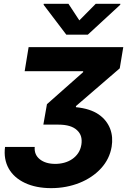

<svg xmlns="http://www.w3.org/2000/svg" viewBox="-20 -792 696 1004"><path d="M6.4 -23.8H161.6Q158 17 188.6 41.2Q218.8 65 269.2 65Q293.3 65 316.1 58.8Q338.8 52.6 357.2 40.1Q375.7 27.7 388.5 8.9Q401.3 -9.9 405.5 -35.5Q409.1 -58.2 404.1 -77.1Q399.1 -95.9 383.2 -110.8Q352.6 -140.3 285.5 -140.3H206.7L225.5 -247.2L414.8 -414.8V-419.7H109L129.6 -545.5H624.6L606.2 -434.7L377.1 -237.2V-231.5Q415.8 -227.6 445.1 -218Q474.4 -208.5 496.1 -193.5Q518.1 -178.3 533 -159.1Q547.9 -139.9 556.1 -118.3Q564.3 -96.6 566.1 -73Q567.8 -49.4 563.9 -25.2Q553.3 39.1 508.5 88.1Q486.2 112.6 457.7 131.7Q429.3 150.9 396 164.2Q362.6 177.6 325.1 184.7Q287.6 191.8 247.5 191.8Q168.7 191.8 110.8 164.8Q82 151.3 60.5 132.3Q39.1 113.3 25.6 89.3Q12.1 65.3 7.1 36.9Q2.1 8.5 6.4 -23.8ZM208.8 -772H338.1L394.9 -685.4L480.5 -772H609.4L608.7 -767L439.3 -610.8H326.7L208.1 -767Z"/></svg>

Font: Inter P
Style: Bold Italic
Weight: 700
Italic angle: 9.39999°
Designer: Rasmus Andersson
Foundry: rsms
Version: Version 3.018;git-588b23468